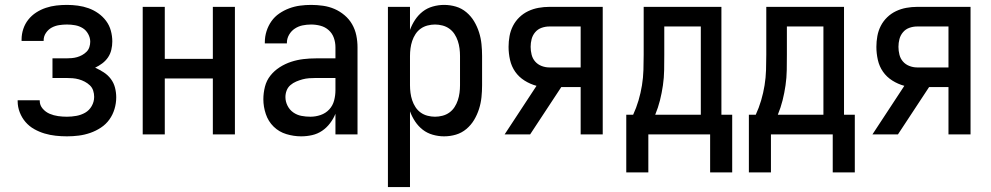

<svg xmlns="http://www.w3.org/2000/svg" viewBox="-20 -548 4040 783"><path d="M253 8Q230 8 207 5.5Q184 3 162 -3.5Q140 -10 119.5 -21.5Q99 -33 84 -50.5Q69 -68 60.5 -90Q52 -112 52 -135V-139H142V-137Q142 -119 154 -105Q166 -91 182.5 -84Q199 -77 217 -74.5Q235 -72 253 -72Q272 -72 291.5 -75.5Q311 -79 327.5 -88.5Q344 -98 354 -115.5Q364 -133 364 -153Q364 -166 360 -178.5Q356 -191 346.5 -200Q337 -209 325.5 -215Q314 -221 301.5 -224.5Q289 -228 276 -229Q263 -230 250 -230H194V-310H250Q261 -310 272.5 -311Q284 -312 294.5 -315Q305 -318 315 -323.5Q325 -329 333 -337Q341 -345 344.5 -356Q348 -367 348 -378Q348 -394 339.5 -409.5Q331 -425 317 -433.5Q303 -442 286.5 -445Q270 -448 253 -448Q237 -448 221 -445.5Q205 -443 191 -435.5Q177 -428 167.5 -414Q158 -400 158 -384V-381H68V-387Q68 -409 75 -430Q82 -451 95.5 -468Q109 -485 127.5 -497Q146 -509 167 -516Q188 -523 209.5 -525.5Q231 -528 253 -528Q275 -528 297.5 -525Q320 -522 341 -514.5Q362 -507 380.5 -494Q399 -481 412.5 -463Q426 -445 432 -423Q438 -401 438 -379Q438 -362 434 -345Q430 -328 420.5 -314Q411 -300 397 -289.5Q383 -279 368 -272Q386 -264 403 -253Q420 -242 432 -226Q444 -210 449 -190.5Q454 -171 454 -151Q454 -127 447 -103.5Q440 -80 426 -60.5Q412 -41 391.5 -27.5Q371 -14 348 -6Q325 2 301 5Q277 8 253 8Z M562 0V-520H652V-308H848V-520H938V0H848V-228H652V0Z M1208 8Q1178 8 1148 -1Q1118 -10 1096 -31.5Q1074 -53 1064 -83Q1054 -113 1054 -143Q1054 -169 1060.5 -194.5Q1067 -220 1083 -240Q1099 -260 1121 -274Q1143 -288 1167.5 -296Q1192 -304 1217.5 -307Q1243 -310 1269 -310H1348V-355Q1348 -375 1341.5 -393.5Q1335 -412 1320.5 -425Q1306 -438 1287 -443Q1268 -448 1249 -448Q1231 -448 1214 -444.5Q1197 -441 1182.5 -431.5Q1168 -422 1159 -406.5Q1150 -391 1150 -374V-371H1060V-376Q1060 -399 1067 -421Q1074 -443 1087 -461.5Q1100 -480 1119 -493Q1138 -506 1159.5 -514Q1181 -522 1203.5 -525Q1226 -528 1249 -528Q1273 -528 1297.5 -524.5Q1322 -521 1344 -511.5Q1366 -502 1385 -486Q1404 -470 1416 -449Q1428 -428 1433 -404Q1438 -380 1438 -355V0H1348V-84Q1340 -64 1326 -45.5Q1312 -27 1293.5 -14.5Q1275 -2 1253 3Q1231 8 1208 8ZM1246 -72Q1267 -72 1287.5 -79Q1308 -86 1322.5 -101.5Q1337 -117 1342.5 -138Q1348 -159 1348 -180V-230H1269Q1255 -230 1241 -229Q1227 -228 1214 -224.5Q1201 -221 1188 -215.5Q1175 -210 1164.5 -201Q1154 -192 1149 -179Q1144 -166 1144 -152Q1144 -134 1152.5 -117Q1161 -100 1176 -89.5Q1191 -79 1209 -75.5Q1227 -72 1246 -72Z M1562 215V-520H1652V-426Q1660 -448 1673 -467.5Q1686 -487 1704 -501Q1722 -515 1745 -521.5Q1768 -528 1791 -528Q1816 -528 1839.5 -521Q1863 -514 1882 -498Q1901 -482 1913.5 -461Q1926 -440 1933.5 -416.5Q1941 -393 1943.5 -368.5Q1946 -344 1946 -320V-200Q1946 -176 1943.5 -151.5Q1941 -127 1933.5 -103.5Q1926 -80 1913.5 -59Q1901 -38 1882 -22Q1863 -6 1839.5 1Q1816 8 1791 8Q1768 8 1745 1.5Q1722 -5 1704 -19Q1686 -33 1673 -52.5Q1660 -72 1652 -94V215ZM1754 -72Q1769 -72 1784.5 -76Q1800 -80 1812.5 -89Q1825 -98 1833.5 -111Q1842 -124 1847 -139Q1852 -154 1854 -169.5Q1856 -185 1856 -200V-320Q1856 -335 1854 -350.5Q1852 -366 1847 -381Q1842 -396 1833.5 -409Q1825 -422 1812.5 -431Q1800 -440 1784.5 -444Q1769 -448 1754 -448Q1739 -448 1723.5 -444Q1708 -440 1695.5 -431Q1683 -422 1674.5 -409Q1666 -396 1661 -381Q1656 -366 1654 -350.5Q1652 -335 1652 -320V-200Q1652 -185 1654 -169.5Q1656 -154 1661 -139Q1666 -124 1674.5 -111Q1683 -98 1695.5 -89Q1708 -80 1723.5 -76Q1739 -72 1754 -72Z M2038 0 2168 -198Q2142 -205 2119 -219.5Q2096 -234 2081 -255.5Q2066 -277 2060 -303.5Q2054 -330 2054 -357Q2054 -379 2058 -401Q2062 -423 2072 -442.5Q2082 -462 2098 -477.5Q2114 -493 2134 -502.5Q2154 -512 2176 -516Q2198 -520 2220 -520H2438V0H2348V-193H2269L2142 0ZM2348 -273V-440H2220Q2204 -440 2188.5 -434.5Q2173 -429 2162.5 -416.5Q2152 -404 2148 -388.5Q2144 -373 2144 -357Q2144 -341 2148 -325Q2152 -309 2162.5 -297Q2173 -285 2188.5 -279Q2204 -273 2220 -273Z M2534 155V-80H2562Q2575 -108 2584 -138.5Q2593 -169 2598 -200Q2603 -231 2604 -262.5Q2605 -294 2605 -325V-520H2922V-80H2966V155H2876V0H2624V155ZM2652 -80H2838V-440H2689V-325Q2689 -294 2688.5 -262.5Q2688 -231 2683.5 -200Q2679 -169 2671.5 -139Q2664 -109 2652 -80Z M3034 155V-80H3062Q3075 -108 3084 -138.5Q3093 -169 3098 -200Q3103 -231 3104 -262.5Q3105 -294 3105 -325V-520H3422V-80H3466V155H3376V0H3124V155ZM3152 -80H3338V-440H3189V-325Q3189 -294 3188.5 -262.5Q3188 -231 3183.5 -200Q3179 -169 3171.5 -139Q3164 -109 3152 -80Z M3538 0 3668 -198Q3642 -205 3619 -219.5Q3596 -234 3581 -255.5Q3566 -277 3560 -303.5Q3554 -330 3554 -357Q3554 -379 3558 -401Q3562 -423 3572 -442.5Q3582 -462 3598 -477.5Q3614 -493 3634 -502.5Q3654 -512 3676 -516Q3698 -520 3720 -520H3938V0H3848V-193H3769L3642 0ZM3848 -273V-440H3720Q3704 -440 3688.5 -434.5Q3673 -429 3662.5 -416.5Q3652 -404 3648 -388.5Q3644 -373 3644 -357Q3644 -341 3648 -325Q3652 -309 3662.5 -297Q3673 -285 3688.5 -279Q3704 -273 3720 -273Z"/></svg>

Font: Iosevka Fixed Medium
Style: Regular
Weight: 500
Monospace: yes
Designer: Belleve Invis
Foundry: Belleve Invis
Version: Version 32.3.0